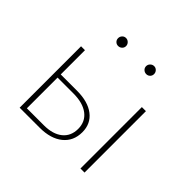

<svg xmlns="http://www.w3.org/2000/svg" viewBox="-146 -744 902 902"><g transform="rotate(45 305.5 -292.5)"><path d="M186 -558Q186 -569 193.5 -577Q201 -585 212 -585Q223 -585 231 -577Q239 -569 239 -558Q239 -547 231 -539.5Q223 -532 212 -532Q201 -532 193.5 -539.5Q186 -547 186 -558ZM425 -558Q425 -547 417.5 -539.5Q410 -532 399 -532Q388 -532 380 -539.5Q372 -547 372 -558Q372 -569 380 -577Q388 -585 399 -585Q410 -585 417.5 -577Q425 -569 425 -558ZM380 -127Q380 -68 338 -34Q296 0 223 0H90V-408H116V-247H224Q297 -247 338.5 -215Q380 -183 380 -127ZM521 -408V0H494V-408ZM355 -124Q355 -172 319.5 -199Q284 -226 221 -226H116V-22H229Q288 -22 321.5 -49Q355 -76 355 -124Z"/></g></svg>

Font: Ysabeau Infant Extralight
Style: Regular
Weight: 200
Designer: Christian Thalmann (Catharsis Fonts)
Version: Version 0.003